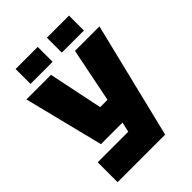

<svg xmlns="http://www.w3.org/2000/svg" viewBox="-247 -840 1093 1093"><g transform="rotate(-45 300.0 -293.0)"><path d="M40 140V-20H286L300 -80H126L6 -560H204L272 -232H331L397 -560H594L423 140ZM85 -606V-726H263V-606ZM337 -606V-726H515V-606Z"/></g></svg>

Font: Tektur ExtraBold
Style: Regular
Weight: 800
Designer: Adam Jagosz
Foundry: Adam Jagosz
Version: Version 1.005;gftools[0.9.30]